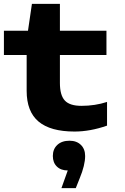

<svg xmlns="http://www.w3.org/2000/svg" viewBox="-20 -657 637 981"><path d="M526.9 -15.1Q440.4 15.1 360.8 15.1Q237.8 15.1 177 -35.9Q116.2 -86.9 116.2 -192.9V-376H0V-500H123L143.1 -637.2H286.1V-500H523.9V-376H286.1V-232.9Q286.1 -170.4 311.3 -143.3Q336.4 -116.2 396 -116.2Q465.8 -116.2 526.9 -136.2ZM250 140.1Q250 104.5 272.9 83.3Q295.9 62 335 62Q371.6 62 393.3 83.3Q415 104.5 415 140.1Q415 186.5 387.2 253.9L367.2 304.2H293.9L326.2 213.9Q291 213.9 270.5 193.8Q250 173.8 250 140.1Z"/></svg>

Font: Messapia Bold
Style: Regular
Weight: 400
Designer: Luca Marsano
Foundry: Collletttivo
Version: Version 1.000;FEAKit 1.0